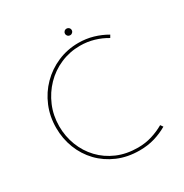

<svg xmlns="http://www.w3.org/2000/svg" viewBox="-187 -961 1064 1113"><g transform="rotate(-30 345.0 -404.0)"><path d="M616 -43Q577 -20 530.5 -6Q484 8 429 8Q349 8 283.5 -20Q218 -48 171 -97Q124 -146 99 -210.5Q74 -275 74 -347Q74 -423 101.5 -489Q129 -555 178 -604.5Q227 -654 292 -682Q357 -710 431 -710Q482 -710 528.5 -696.5Q575 -683 616 -659L606 -642Q568 -665 523.5 -678Q479 -691 431 -691Q362 -691 300.5 -664.5Q239 -638 193 -590.5Q147 -543 120.5 -480.5Q94 -418 94 -346Q94 -279 117.5 -218Q141 -157 185 -110.5Q229 -64 290.5 -37.5Q352 -11 429 -11Q478 -11 522 -24.5Q566 -38 604 -60ZM391 -794Q391 -803 397.5 -809.5Q404 -816 414 -816Q423 -816 429.5 -809.5Q436 -803 436 -794Q436 -785 429.5 -778.5Q423 -772 414 -772Q404 -772 397.5 -778.5Q391 -785 391 -794Z"/></g></svg>

Font: Synthetic Thin
Style: Regular
Weight: 100
Designer: Santiago Orozco
Foundry: Typemade
Version: Version 2.000; ttfautohint (v1.8.4.7-5d5b)